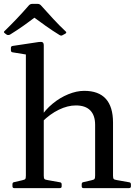

<svg xmlns="http://www.w3.org/2000/svg" viewBox="-33 -967 710 987"><path d="M-8 -796Q-17 -802 -9 -808Q21 -837 52 -869.5Q83 -902 116 -940Q123 -947 132 -947H161Q170 -947 177 -940Q211 -902 242 -868.5Q273 -835 304 -806Q312 -800 303 -794Q300 -792 296.5 -790.5Q293 -789 290 -787Q282 -781 273 -787Q237 -809 202.5 -833.5Q168 -858 133 -884H155Q122 -859 88 -835Q54 -811 20 -790Q12 -785 3 -788Q0 -790 -3 -792Q-6 -794 -8 -796ZM100 0V-569H192V0ZM456 -325Q456 -374 431 -399.5Q406 -425 357 -425Q315 -425 269.5 -403Q224 -381 183 -340L175 -364Q200 -403 237.5 -434Q275 -465 318 -482.5Q361 -500 400 -500Q474 -500 511 -459Q548 -418 548 -337V0H456ZM40 0Q31 0 31 -10V-20Q31 -30 41 -31L80 -40Q94 -43 97 -47Q100 -51 100 -65V-180H192V-64Q192 -51 195.5 -47Q199 -43 213 -41L275 -30Q284 -29 284 -19V-9Q284 0 274 0ZM100 -568V-714L118 -684L32 -698Q23 -699 23 -709V-721Q23 -730 33 -731L166 -751Q180 -753 186 -749.5Q192 -746 192 -733V-568ZM396 0Q387 0 387 -10V-20Q387 -30 397 -31L436 -40Q450 -43 453 -47Q456 -51 456 -65V-180H548V-64Q548 -51 551.5 -47Q555 -43 569 -41L631 -30Q640 -29 640 -19V-9Q640 0 630 0Z"/></svg>

Font: Hahmlet
Style: Regular
Weight: 400
Designer: Minjoo Ham & Mark Frömberg
Foundry: hypertype
Version: Version 1.001; ttfautohint (v1.8.3)